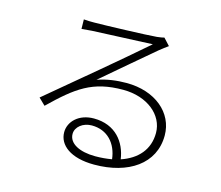

<svg xmlns="http://www.w3.org/2000/svg" viewBox="-108 -881 1216 1056"><g transform="rotate(15 500.0 -352.5)"><path d="M598 -19C569 -14 538 -11 504 -11C415 -11 352 -43 352 -98C352 -138 393 -170 443 -170C532 -170 588 -107 598 -19ZM249 -722 250 -668C271 -670 288 -671 308 -673C360 -675 596 -686 651 -688C599 -643 462 -525 406 -479C348 -430 215 -320 125 -244L163 -207C301 -341 385 -404 559 -404C697 -404 794 -323 794 -221C794 -126 736 -62 644 -31C631 -124 569 -210 444 -210C359 -210 305 -156 305 -95C305 -22 375 35 510 35C704 35 844 -58 844 -220C844 -349 731 -445 567 -445C514 -445 455 -438 402 -419C488 -492 643 -625 689 -663C706 -677 724 -690 739 -701L703 -740C693 -737 685 -736 662 -733C611 -728 359 -720 308 -720C292 -720 268 -720 249 -722Z"/></g></svg>

Font: Noto Sans TC Light
Style: Regular
Weight: 300
Designer: Ryoko NISHIZUKA 西塚涼子 (kana, bopomofo & ideographs); Paul D. Hunt (Latin, Greek & Cyrillic); Sandoll Communications 산돌커뮤니
Foundry: Adobe
Version: Version 2.004;hotconv 1.0.118;makeotfexe 2.5.65603